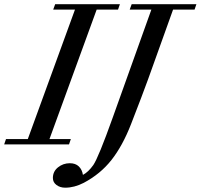

<svg xmlns="http://www.w3.org/2000/svg" viewBox="-68 -683 949 908"><path d="M-48.3 0 -39.6 -25.4H63.5L286.6 -637.7H183.6L192.9 -663.1H499L490.2 -637.7H389.2L166 -25.4H267.1L258.3 0ZM240.2 204.6Q216.3 204.6 199.2 191.9Q182.1 179.2 182.1 158.7Q182.1 127.9 206.3 108.4Q230.5 88.9 262.2 88.9Q289.1 88.9 304.7 104Q320.3 119.1 324.2 144Q349.6 130.9 373.5 97.2Q397.9 61 464.4 -125L647.9 -637.7H545.4L554.7 -663.1H860.8L852.1 -637.7H750.5L632.3 -308.1Q606.9 -237.8 551.8 -96.2Q511.7 6.8 459.2 73.5Q406.7 140.1 328.1 181.6Q283.7 204.6 240.2 204.6Z"/></svg>

Font: Elstob 18pt Medium
Style: Italic
Weight: 500
Italic angle: -20°
Designer: Peter S. Baker
Version: Version 1.015